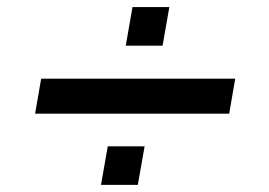

<svg xmlns="http://www.w3.org/2000/svg" viewBox="-20 -540 760 542"><path d="M335 -411.1 354 -520H458L439 -411.1ZM79.1 -219.2 96.2 -317.9H644L627 -219.2ZM265.1 -18.1 284.2 -127H388.2L369.1 -18.1Z"/></svg>

Font: Archivo Expanded SemiBold
Style: Italic
Weight: 600
Width: 7
Italic angle: -10°
Designer: Hector Gatti
Foundry: Omnibus-Type
Version: Version 2.001